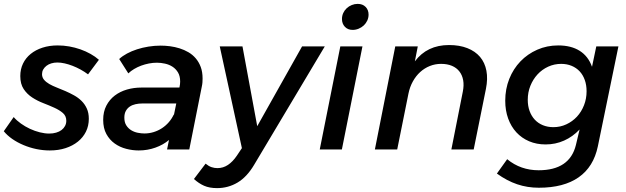

<svg xmlns="http://www.w3.org/2000/svg" viewBox="-38 -770 3226 989"><path d="M218.5 5Q184 5 149.2 -2.2Q114.5 -9.5 83 -22.8Q51.5 -36 25.2 -54.2Q-1 -72.5 -18.5 -94L32.5 -167Q48 -149 69.8 -133.5Q91.5 -118 116.2 -106.5Q141 -95 166.8 -88.5Q192.5 -82 215.5 -82Q235 -82 251.2 -86.8Q267.5 -91.5 279 -100.2Q290.5 -109 297 -121.2Q303.5 -133.5 303.5 -148Q303.5 -172.5 286 -187.8Q268.5 -203 242 -215Q215.5 -227 185 -238.8Q154.5 -250.5 128 -267.8Q101.5 -285 84 -311.2Q66.5 -337.5 66.5 -378Q66.5 -413.5 80.5 -442.5Q94.5 -471.5 120 -492.2Q145.5 -513 181 -524.5Q216.5 -536 259.5 -536Q289 -536 318.8 -530.8Q348.5 -525.5 376.2 -515.8Q404 -506 428.5 -492.2Q453 -478.5 471.5 -462L415.5 -387Q397.5 -400.5 377 -411.8Q356.5 -423 335.8 -431Q315 -439 295 -443.5Q275 -448 257.5 -448Q240.5 -448 226 -443.5Q211.5 -439 201 -430.8Q190.5 -422.5 184.5 -411.8Q178.5 -401 178.5 -388Q178.5 -371.5 188.8 -359.2Q199 -347 216 -337.2Q233 -327.5 254.8 -319Q276.5 -310.5 299 -300.8Q321.5 -291 343.2 -279Q365 -267 382 -250.2Q399 -233.5 409.2 -211Q419.5 -188.5 419.5 -158Q419.5 -122 404.8 -92Q390 -62 363.2 -40.5Q336.5 -19 299.8 -7Q263 5 218.5 5Z M822.5 0 832.5 -49Q803 -24 762.2 -9.5Q721.5 5 676.5 5Q644.5 5 611.8 -3.5Q579 -12 552.8 -30.8Q526.5 -49.5 510 -79.5Q493.5 -109.5 493.5 -152.5Q493.5 -194.5 509.8 -225.8Q526 -257 553.2 -277.8Q580.5 -298.5 616 -308.8Q651.5 -319 690.5 -319H886L887 -323Q890 -336.5 890 -350Q890 -378 879 -396.5Q868 -415 850.8 -426.2Q833.5 -437.5 812 -442.2Q790.5 -447 770 -447Q750 -447 729.2 -443Q708.5 -439 689 -431.8Q669.5 -424.5 652.8 -414.5Q636 -404.5 623 -392L576 -466Q592.5 -481.5 616.2 -494.2Q640 -507 668 -516Q696 -525 727 -530Q758 -535 789.5 -535Q813 -535 838 -531.8Q863 -528.5 887 -521Q911 -513.5 932.5 -501Q954 -488.5 970.2 -469.5Q986.5 -450.5 996 -425Q1005.5 -399.5 1005.5 -365.5Q1005.5 -356.5 1004.8 -345.8Q1004 -335 1001.5 -324L937 0ZM706 -82.5Q730 -82.5 753 -89.5Q776 -96.5 796 -109.5Q816 -122.5 831.8 -140.8Q847.5 -159 857.5 -181V-176L870 -237H695.5Q676.5 -237 659.8 -233.2Q643 -229.5 630.2 -220.8Q617.5 -212 610 -198.2Q602.5 -184.5 602.5 -164Q602.5 -139.5 612.8 -123.8Q623 -108 638.5 -98.8Q654 -89.5 672.2 -86Q690.5 -82.5 706 -82.5Z M1635 -531 1271 79Q1234 141.5 1185.8 170.2Q1137.5 199 1080 199Q1041 199 1013.2 186.8Q985.5 174.5 961 152L1021 73Q1037.5 86.5 1052.2 91.2Q1067 96 1082 96Q1111.5 96 1136.2 79.5Q1161 63 1182 32L1208 -7L1094 -531H1211L1287 -120L1518 -531Z M1829 -531 1723 0H1609L1715 -531ZM1804.5 -750Q1830 -750 1845.2 -734.5Q1860.5 -719 1860.5 -695Q1860.5 -678.5 1853.8 -664Q1847 -649.5 1835.8 -639Q1824.5 -628.5 1809.5 -622.2Q1794.5 -616 1778.5 -616Q1753.5 -616 1738.5 -632Q1723.5 -648 1723.5 -672Q1723.5 -688.5 1730 -702.8Q1736.5 -717 1747.8 -727.5Q1759 -738 1773.8 -744Q1788.5 -750 1804.5 -750Z M2275 -538Q2329 -538 2369.5 -522Q2410 -506 2434.8 -476.8Q2459.5 -447.5 2467.5 -405.8Q2475.5 -364 2465 -312L2402 0H2287L2346 -298Q2352.5 -330.5 2347.8 -357Q2343 -383.5 2328.2 -402.2Q2313.5 -421 2289.8 -431Q2266 -441 2234 -441Q2203.5 -441 2176 -430Q2148.5 -419 2126.5 -399Q2104.5 -379 2088.8 -350.8Q2073 -322.5 2066 -288L2008 0H1893L1998 -531H2114L2099 -454Q2162 -538 2275 -538Z M2737.5 197Q2678.5 197 2626 179.2Q2573.5 161.5 2521.5 124L2574.5 50Q2609 78.5 2649.8 92.8Q2690.5 107 2736.5 107Q2816.5 107 2864.5 74.5Q2912.5 42 2928.5 -23L2947.5 -103Q2912 -65.5 2867.5 -45.8Q2823 -26 2772.5 -26Q2726 -26 2687.8 -42.2Q2649.5 -58.5 2622 -88.2Q2594.5 -118 2579.5 -159.5Q2564.5 -201 2564.5 -251Q2564.5 -311.5 2585.2 -363.5Q2606 -415.5 2642.8 -453.8Q2679.5 -492 2729.5 -514Q2779.5 -536 2837.5 -536Q2904 -536 2948 -508.2Q2992 -480.5 3011.5 -426L3033.5 -531H3147.5L3041.5 -16Q3019.5 89.5 2942.8 143.2Q2866 197 2737.5 197ZM2812.5 -115Q2848 -115 2879.2 -129.5Q2910.5 -144 2933.8 -169Q2957 -194 2970.2 -227.8Q2983.5 -261.5 2983.5 -300Q2983.5 -332 2974.2 -358Q2965 -384 2947.8 -402.5Q2930.5 -421 2906.2 -431Q2882 -441 2852.5 -441Q2817 -441 2785.5 -426.5Q2754 -412 2730.8 -386.8Q2707.5 -361.5 2694 -328Q2680.5 -294.5 2680.5 -256Q2680.5 -224 2690 -198Q2699.5 -172 2716.8 -153.5Q2734 -135 2758.5 -125Q2783 -115 2812.5 -115Z"/></svg>

Font: Argentum Sans
Style: Italic
Weight: 400
Italic angle: -11.3099°
Designer: Julieta Ulanovsky, Owen Earl, Rasmus Andersson, Cristiano Sobral
Foundry: The Argentum Sans Project Authors
Version: Version 3.131; ttfautohint (v1.8.4.7-5d5b-dirty)